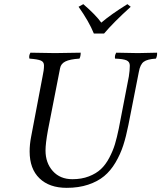

<svg xmlns="http://www.w3.org/2000/svg" viewBox="-20 -903 783 933"><path d="M124 -167Q124 -200.7 130.9 -236.8L187 -532.2Q193.8 -562 193.8 -585Q193.8 -602.1 178.7 -608.6Q163.6 -615.2 123 -618.2Q119.1 -631.8 127.9 -647Q215.8 -645 247.1 -645Q290 -645 372.1 -647Q372.1 -628.9 366.2 -618.2Q319.3 -615.2 297.6 -604.2Q275.9 -593.3 272 -571.8L212.9 -270Q201.2 -205.6 201.2 -171.9Q201.2 -111.3 236.6 -71.8Q272 -32.2 332 -32.2Q376.5 -32.2 411.9 -45.9Q447.3 -59.6 470.2 -81.1Q493.2 -102.5 511 -136.2Q528.8 -169.9 538.6 -202.4Q548.3 -234.9 557.1 -277.8L606 -530.8Q610.8 -561.5 610.8 -584Q610.8 -602.5 595.2 -609.6Q579.6 -616.7 539.1 -618.2Q536.1 -632.3 544.9 -647Q634.8 -645 649.9 -645Q681.6 -645 743.2 -647Q744.6 -631.8 737.8 -618.2Q695.8 -615.7 678.5 -602.8Q661.1 -589.8 654.8 -554.2L604 -295.9Q592.8 -239.7 578.9 -196.5Q564.9 -153.3 541.3 -113.3Q517.6 -73.2 486.1 -47.1Q454.6 -21 408.4 -5.6Q362.3 9.8 304.2 9.8Q219.7 9.8 171.9 -36.4Q124 -82.5 124 -167ZM485.8 -740.2H436Q412.6 -798.3 361.8 -870.1L384.8 -882.8Q445.8 -830.1 472.2 -793Q519 -833 599.1 -882.8L615.2 -870.1Q531.7 -794.4 485.8 -740.2Z"/></svg>

Font: Common Serif
Style: Italic
Weight: 400
Italic angle: -12°
Designer: Philipp H. Poll, Khaled Hosny
Foundry: Stefan Peev, Context Ltd.
Version: Version 1.026